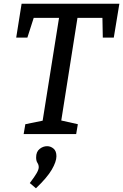

<svg xmlns="http://www.w3.org/2000/svg" viewBox="-20 -720 661 1031"><path d="M107 0 116 -53 209 -72 297 -624H161L127 -518H67L96 -700H621L591 -518H532L530 -624H396L309 -73L398 -53L389 0ZM173 291 140 263Q166 229 177 209.5Q188 190 188 178Q188 165 181 154.5Q174 144 174 125Q174 95 192.5 80Q211 65 233 65Q252 65 267.5 78Q283 91 283 119Q283 148 258 191Q233 234 173 291Z"/></svg>

Font: Bitter Medium
Style: Italic
Weight: 500
Italic angle: -9°
Designer: Sol Matas, and Bitter project Authors
Foundry: Sol Matas
Version: Version 2.001